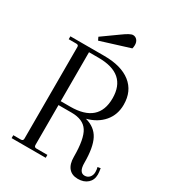

<svg xmlns="http://www.w3.org/2000/svg" viewBox="-195 -910 926 1029"><g transform="rotate(30 267.5 -396.0)"><path d="M354 -740 174 -684 165 -703 263 -773Q305 -804 322 -804Q337 -804 347 -792.5Q357 -781 357 -762Q357 -750 354 -740ZM528 -99Q532 -75 532 -62Q532 -28 509.5 -8Q487 12 450 12Q413 12 393 -11.5Q373 -35 373 -80Q373 -191 344.5 -235Q316 -279 244 -279H163V-32Q163 -18 177 -18H245V0H34V-18H81Q95 -18 95 -32V-600Q95 -612 81 -612H34V-630H244Q349 -630 407 -584.5Q465 -539 465 -455Q465 -393 428 -349.5Q391 -306 327 -289Q387 -273 412.5 -224.5Q438 -176 438 -80Q438 -21 473 -21Q491 -21 502.5 -34Q514 -47 514 -67Q514 -83 510 -96ZM222 -303Q396 -303 396 -455Q396 -606 222 -606H163V-303Z"/></g></svg>

Font: Arapey Thin
Style: Regular
Weight: 100
Designer: Eduardo Rodriguez Tunni
Foundry: Eduardo Rodriguez Tunni
Version: Version 4.000;hotconv 1.0.109;makeotfexe 2.5.65596